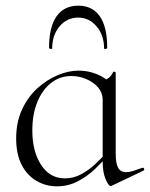

<svg xmlns="http://www.w3.org/2000/svg" viewBox="-20 -648 530 677"><path d="M180 9Q142 9 109 -10Q76 -29 56.5 -66.5Q37 -104 37 -160Q37 -217 57.5 -261.5Q78 -306 111.5 -336.5Q145 -367 183.5 -383Q222 -399 257 -399Q292 -399 324 -385.5Q356 -372 374 -349L342 -295Q342 -321 325.5 -340Q309 -359 283.5 -369.5Q258 -380 232 -380Q191 -380 160 -355.5Q129 -331 111.5 -288Q94 -245 94 -188Q94 -114 125 -66.5Q156 -19 209 -19Q239 -19 266 -33.5Q293 -48 316 -69.5Q339 -91 358 -113L366 -106Q344 -80 316.5 -53.5Q289 -27 255 -9Q221 9 180 9ZM370 8Q363 8 352.5 -16Q342 -40 342 -80V-361Q356 -368 364 -374Q372 -380 379 -394Q380 -396 384 -395Q388 -394 388 -392V-106Q388 -72 396.5 -56.5Q405 -41 425 -41Q436 -41 449 -45Q462 -49 481 -56Q486 -58 488 -53Q490 -48 485 -46L374 7Q372 8 370 8ZM164 -477Q164 -475 158.5 -475.5Q153 -476 153 -480Q153 -553 179.5 -590.5Q206 -628 256 -628Q306 -628 332 -590.5Q358 -553 358 -480Q358 -476 352.5 -475.5Q347 -475 347 -477Q347 -524 320.5 -555Q294 -586 256 -586Q216 -586 190 -555Q164 -524 164 -477Z"/></svg>

Font: Cormorant Infant Light
Style: Regular
Weight: 300
Designer: Christian Thalmann (Catharsis Fonts)
Foundry: Catharsis Fonts
Version: Version 4.001